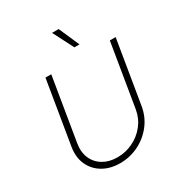

<svg xmlns="http://www.w3.org/2000/svg" viewBox="-221 -1111 1189 1272"><g transform="rotate(-30 373.5 -475.0)"><path d="M672.9 -727.3H717.3L637.8 -245.7Q625 -169.4 579.7 -111.3Q534.4 -53.3 468.4 -20.8Q402.3 11.7 326.7 11.7Q251.8 11.7 196.2 -21Q140.6 -53.6 114.3 -111.7Q88.1 -169.7 100.9 -245.7L180.4 -727.3H224.8L145.2 -245.7Q134.6 -182.2 155.7 -133.7Q176.8 -85.2 222.5 -58.1Q268.1 -30.9 331 -30.9Q393.8 -30.9 449.8 -58.1Q505.7 -85.2 544.2 -133.7Q582.7 -182.2 593.4 -245.7ZM485.8 -805H446.7L366.5 -962H416.9Z"/></g></svg>

Font: Inter UI Extra Light
Style: Italic
Weight: 200
Italic angle: -9.39999°
Designer: Rasmus Andersson
Foundry: rsms
Version: 3.2;8d6f07862